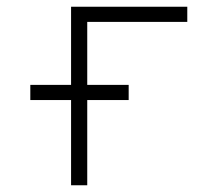

<svg xmlns="http://www.w3.org/2000/svg" viewBox="-20 -550 640 570"><path d="M191 0V-253H70V-298H191V-530H536V-485H239V-298H362V-253H239V0Z"/></svg>

Font: Geist Mono UltraLight
Style: Regular
Weight: 200
Monospace: yes
Designer: Basement.studio, Andrés Briganti, Mateo Zaragoza
Foundry: Basement.studio, Vercel, Andrés Briganti, Guido Ferreyra, Mateo Zaragoza
Version: Version 1.400; ttfautohint (v1.8.4.7-5d5b)